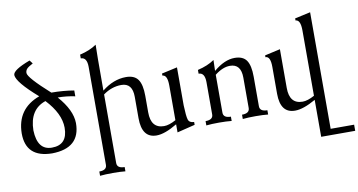

<svg xmlns="http://www.w3.org/2000/svg" viewBox="-92 -1016 2805 1504"><g transform="rotate(-10 1311.0 -264.0)"><path d="M253.9 5.9Q45.9 3.4 45.9 -189Q48.3 -384.8 231.4 -452.1Q70.8 -592.3 67.9 -649.4Q67.9 -689.9 205.6 -741.2L226.1 -714.4Q188.5 -694.8 176.5 -681.2Q164.6 -667.5 164.6 -648.9Q164.6 -612.3 330.1 -463.9Q424.3 -463.9 509.8 -449.2V-402.8Q440.9 -417.5 372.6 -417.5Q477.1 -299.3 478.5 -195.8Q478.5 2.9 253.9 5.9ZM260.3 -38.6Q384.8 -38.6 384.8 -175.8Q384.3 -288.1 272.9 -406.7Q142.6 -362.8 140.1 -196.8Q145 -38.6 260.3 -38.6Z M794.4 244.1Q753.9 239.7 694.8 239.7Q635.7 239.7 592.8 244.1V210Q652.8 210 652.8 167.5V-612.8Q652.3 -688 603.5 -688V-717.8Q683.6 -736.3 736.8 -773.4Q734.4 -727.1 734.4 -408.7Q826.7 -482.4 926.3 -482.4Q992.7 -482.4 1021.5 -441.7Q1050.3 -400.9 1050.3 -311.5V-179.7Q1050.3 -52.2 1154.8 -52.2Q1194.8 -52.2 1249.5 -82.5V-357.9Q1249.5 -443.4 1210 -443.8L1209.5 -460.4L1333.5 -487.8V-186Q1336.4 -99.6 1345 -71.8Q1353.5 -43.9 1391.6 -43V-20.5L1249.5 14.6V-49.8Q1150.4 9.8 1084.5 9.8Q967.8 9.8 967.8 -147.9V-317.9Q967.8 -427.7 879.9 -427.7Q802.7 -427.7 734.4 -377.9V167.5Q734.4 210 794.4 210Z M1972.7 0Q1932.1 -4.4 1873 -4.4Q1814 -4.4 1771 0V-34.2Q1831.1 -34.2 1831.5 -76.7V-317.9Q1831.5 -427.7 1743.7 -427.7Q1686 -427.7 1622.6 -377.9V-76.7Q1622.6 -34.2 1682.6 -34.2V0Q1642.1 -4.4 1583 -4.4Q1523.9 -4.4 1481 0V-34.2Q1541 -34.2 1541 -76.7V-334.5Q1540.5 -409.7 1491.7 -409.7V-439.5Q1571.8 -458 1625 -495.1Q1622.6 -448.7 1622.6 -408.7Q1710 -482.4 1790 -482.4Q1856.4 -482.4 1884.5 -441.7Q1912.6 -400.9 1912.6 -311.5V-76.7Q1912.6 -34.2 1972.7 -34.2Z M2622.1 244.1H2351.6V-49.8Q2252.4 6.8 2186.5 6.8Q2069.8 6.8 2069.8 -147.9V-361.8Q2069.8 -445.8 2031.2 -445.8H2029.8V-460.4L2152.3 -487.8V-179.7Q2152.3 -52.2 2256.8 -52.2Q2296.9 -52.2 2351.6 -82.5V-602.1Q2351.6 -687.5 2312 -688L2311.5 -704.6L2435.5 -731.9V195.3H2622.1Z"/></g></svg>

Font: Kelvinch
Style: Regular
Weight: 400
Designer: Paul James MIller
Foundry: High-Logic / Made with FontCreator
Version: Version 3.30 September 23, 2016